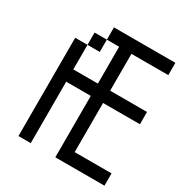

<svg xmlns="http://www.w3.org/2000/svg" viewBox="-150 -735 800 846"><g transform="rotate(30 250.0 -312.5)"><path d="M500 0V-62.5H312.5Q312.5 -62.5 312.5 -312.5H500V-375H312.5V-562.5H500V-625H187.5V-562.5H125V-500H62.5Q62.5 -500 62.5 0H125V-312.5H250V0ZM125 -375Q125 -375 125 -500H187.5V-562.5H250V-375Z"/></g></svg>

Font: BFUnifontExMono
Style: Regular
Weight: 500
Version: Version 15.0.06